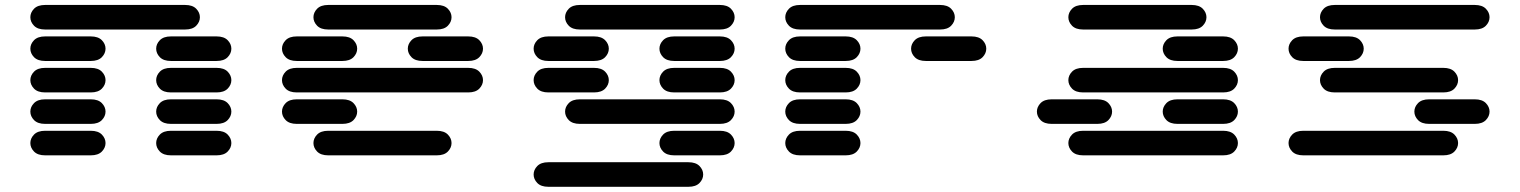

<svg xmlns="http://www.w3.org/2000/svg" viewBox="-20 -631 6040 763"><path d="M159.2 -13.7Q129.9 -13.7 115.2 -28.8Q100.6 -43.9 100.6 -62.5Q100.6 -81.1 115.2 -96.2Q129.9 -111.3 159.2 -111.3H340.8Q370.1 -111.3 384.8 -96.2Q399.4 -81.1 399.4 -62.5Q399.4 -43.9 384.8 -28.8Q370.1 -13.7 340.8 -13.7ZM659.2 -13.7Q629.9 -13.7 615.2 -28.8Q600.6 -43.9 600.6 -62.5Q600.6 -81.1 615.2 -96.2Q629.9 -111.3 659.2 -111.3H840.8Q870.1 -111.3 884.8 -96.2Q899.4 -81.1 899.4 -62.5Q899.4 -43.9 884.8 -28.8Q870.1 -13.7 840.8 -13.7ZM159.2 -138.7Q129.9 -138.7 115.2 -153.8Q100.6 -168.9 100.6 -187.5Q100.6 -206.1 115.2 -221.2Q129.9 -236.3 159.2 -236.3H340.8Q370.1 -236.3 384.8 -221.2Q399.4 -206.1 399.4 -187.5Q399.4 -168.9 384.8 -153.8Q370.1 -138.7 340.8 -138.7ZM659.2 -138.7Q629.9 -138.7 615.2 -153.8Q600.6 -168.9 600.6 -187.5Q600.6 -206.1 615.2 -221.2Q629.9 -236.3 659.2 -236.3H840.8Q870.1 -236.3 884.8 -221.2Q899.4 -206.1 899.4 -187.5Q899.4 -168.9 884.8 -153.8Q870.1 -138.7 840.8 -138.7ZM159.2 -263.7Q129.9 -263.7 115.2 -278.8Q100.6 -293.9 100.6 -312.5Q100.6 -331.1 115.2 -346.2Q129.9 -361.3 159.2 -361.3H340.8Q370.1 -361.3 384.8 -346.2Q399.4 -331.1 399.4 -312.5Q399.4 -293.9 384.8 -278.8Q370.1 -263.7 340.8 -263.7ZM659.2 -263.7Q629.9 -263.7 615.2 -278.8Q600.6 -293.9 600.6 -312.5Q600.6 -331.1 615.2 -346.2Q629.9 -361.3 659.2 -361.3H840.8Q870.1 -361.3 884.8 -346.2Q899.4 -331.1 899.4 -312.5Q899.4 -293.9 884.8 -278.8Q870.1 -263.7 840.8 -263.7ZM159.2 -388.7Q129.9 -388.7 115.2 -403.8Q100.6 -418.9 100.6 -437.5Q100.6 -456.1 115.2 -471.2Q129.9 -486.3 159.2 -486.3H340.8Q370.1 -486.3 384.8 -471.2Q399.4 -456.1 399.4 -437.5Q399.4 -418.9 384.8 -403.8Q370.1 -388.7 340.8 -388.7ZM659.2 -388.7Q629.9 -388.7 615.2 -403.8Q600.6 -418.9 600.6 -437.5Q600.6 -456.1 615.2 -471.2Q629.9 -486.3 659.2 -486.3H840.8Q870.1 -486.3 884.8 -471.2Q899.4 -456.1 899.4 -437.5Q899.4 -418.9 884.8 -403.8Q870.1 -388.7 840.8 -388.7ZM159.2 -513.7Q129.9 -513.7 115.2 -528.8Q100.6 -543.9 100.6 -562.5Q100.6 -581.1 115.2 -596.2Q129.9 -611.3 159.2 -611.3H715.8Q745.1 -611.3 759.8 -596.2Q774.4 -581.1 774.4 -562.5Q774.4 -543.9 759.8 -528.8Q745.1 -513.7 715.8 -513.7Z M1284.2 -13.7Q1254.9 -13.7 1240.2 -28.8Q1225.6 -43.9 1225.6 -62.5Q1225.6 -81.1 1240.2 -96.2Q1254.9 -111.3 1284.2 -111.3H1715.8Q1745.1 -111.3 1759.8 -96.2Q1774.4 -81.1 1774.4 -62.5Q1774.4 -43.9 1759.8 -28.8Q1745.1 -13.7 1715.8 -13.7ZM1159.2 -138.7Q1129.9 -138.7 1115.2 -153.8Q1100.6 -168.9 1100.6 -187.5Q1100.6 -206.1 1115.2 -221.2Q1129.9 -236.3 1159.2 -236.3H1340.8Q1370.1 -236.3 1384.8 -221.2Q1399.4 -206.1 1399.4 -187.5Q1399.4 -168.9 1384.8 -153.8Q1370.1 -138.7 1340.8 -138.7ZM1159.2 -263.7Q1129.9 -263.7 1115.2 -278.8Q1100.6 -293.9 1100.6 -312.5Q1100.6 -331.1 1115.2 -346.2Q1129.9 -361.3 1159.2 -361.3H1840.8Q1870.1 -361.3 1884.8 -346.2Q1899.4 -331.1 1899.4 -312.5Q1899.4 -293.9 1884.8 -278.8Q1870.1 -263.7 1840.8 -263.7ZM1159.2 -388.7Q1129.9 -388.7 1115.2 -403.8Q1100.6 -418.9 1100.6 -437.5Q1100.6 -456.1 1115.2 -471.2Q1129.9 -486.3 1159.2 -486.3H1340.8Q1370.1 -486.3 1384.8 -471.2Q1399.4 -456.1 1399.4 -437.5Q1399.4 -418.9 1384.8 -403.8Q1370.1 -388.7 1340.8 -388.7ZM1659.2 -388.7Q1629.9 -388.7 1615.2 -403.8Q1600.6 -418.9 1600.6 -437.5Q1600.6 -456.1 1615.2 -471.2Q1629.9 -486.3 1659.2 -486.3H1840.8Q1870.1 -486.3 1884.8 -471.2Q1899.4 -456.1 1899.4 -437.5Q1899.4 -418.9 1884.8 -403.8Q1870.1 -388.7 1840.8 -388.7ZM1284.2 -513.7Q1254.9 -513.7 1240.2 -528.8Q1225.6 -543.9 1225.6 -562.5Q1225.6 -581.1 1240.2 -596.2Q1254.9 -611.3 1284.2 -611.3H1715.8Q1745.1 -611.3 1759.8 -596.2Q1774.4 -581.1 1774.4 -562.5Q1774.4 -543.9 1759.8 -528.8Q1745.1 -513.7 1715.8 -513.7Z M2159.2 111.3Q2129.9 111.3 2115.2 96.2Q2100.6 81.1 2100.6 62.5Q2100.6 43.9 2115.2 28.8Q2129.9 13.7 2159.2 13.7H2715.8Q2745.1 13.7 2759.8 28.8Q2774.4 43.9 2774.4 62.5Q2774.4 81.1 2759.8 96.2Q2745.1 111.3 2715.8 111.3ZM2659.2 -13.7Q2629.9 -13.7 2615.2 -28.8Q2600.6 -43.9 2600.6 -62.5Q2600.6 -81.1 2615.2 -96.2Q2629.9 -111.3 2659.2 -111.3H2840.8Q2870.1 -111.3 2884.8 -96.2Q2899.4 -81.1 2899.4 -62.5Q2899.4 -43.9 2884.8 -28.8Q2870.1 -13.7 2840.8 -13.7ZM2284.2 -138.7Q2254.9 -138.7 2240.2 -153.8Q2225.6 -168.9 2225.6 -187.5Q2225.6 -206.1 2240.2 -221.2Q2254.9 -236.3 2284.2 -236.3H2840.8Q2870.1 -236.3 2884.8 -221.2Q2899.4 -206.1 2899.4 -187.5Q2899.4 -168.9 2884.8 -153.8Q2870.1 -138.7 2840.8 -138.7ZM2159.2 -263.7Q2129.9 -263.7 2115.2 -278.8Q2100.6 -293.9 2100.6 -312.5Q2100.6 -331.1 2115.2 -346.2Q2129.9 -361.3 2159.2 -361.3H2340.8Q2370.1 -361.3 2384.8 -346.2Q2399.4 -331.1 2399.4 -312.5Q2399.4 -293.9 2384.8 -278.8Q2370.1 -263.7 2340.8 -263.7ZM2659.2 -263.7Q2629.9 -263.7 2615.2 -278.8Q2600.6 -293.9 2600.6 -312.5Q2600.6 -331.1 2615.2 -346.2Q2629.9 -361.3 2659.2 -361.3H2840.8Q2870.1 -361.3 2884.8 -346.2Q2899.4 -331.1 2899.4 -312.5Q2899.4 -293.9 2884.8 -278.8Q2870.1 -263.7 2840.8 -263.7ZM2159.2 -388.7Q2129.9 -388.7 2115.2 -403.8Q2100.6 -418.9 2100.6 -437.5Q2100.6 -456.1 2115.2 -471.2Q2129.9 -486.3 2159.2 -486.3H2340.8Q2370.1 -486.3 2384.8 -471.2Q2399.4 -456.1 2399.4 -437.5Q2399.4 -418.9 2384.8 -403.8Q2370.1 -388.7 2340.8 -388.7ZM2659.2 -388.7Q2629.9 -388.7 2615.2 -403.8Q2600.6 -418.9 2600.6 -437.5Q2600.6 -456.1 2615.2 -471.2Q2629.9 -486.3 2659.2 -486.3H2840.8Q2870.1 -486.3 2884.8 -471.2Q2899.4 -456.1 2899.4 -437.5Q2899.4 -418.9 2884.8 -403.8Q2870.1 -388.7 2840.8 -388.7ZM2284.2 -513.7Q2254.9 -513.7 2240.2 -528.8Q2225.6 -543.9 2225.6 -562.5Q2225.6 -581.1 2240.2 -596.2Q2254.9 -611.3 2284.2 -611.3H2840.8Q2870.1 -611.3 2884.8 -596.2Q2899.4 -581.1 2899.4 -562.5Q2899.4 -543.9 2884.8 -528.8Q2870.1 -513.7 2840.8 -513.7Z M3159.2 -13.7Q3129.9 -13.7 3115.2 -28.8Q3100.6 -43.9 3100.6 -62.5Q3100.6 -81.1 3115.2 -96.2Q3129.9 -111.3 3159.2 -111.3H3340.8Q3370.1 -111.3 3384.8 -96.2Q3399.4 -81.1 3399.4 -62.5Q3399.4 -43.9 3384.8 -28.8Q3370.1 -13.7 3340.8 -13.7ZM3159.2 -138.7Q3129.9 -138.7 3115.2 -153.8Q3100.6 -168.9 3100.6 -187.5Q3100.6 -206.1 3115.2 -221.2Q3129.9 -236.3 3159.2 -236.3H3340.8Q3370.1 -236.3 3384.8 -221.2Q3399.4 -206.1 3399.4 -187.5Q3399.4 -168.9 3384.8 -153.8Q3370.1 -138.7 3340.8 -138.7ZM3159.2 -263.7Q3129.9 -263.7 3115.2 -278.8Q3100.6 -293.9 3100.6 -312.5Q3100.6 -331.1 3115.2 -346.2Q3129.9 -361.3 3159.2 -361.3H3340.8Q3370.1 -361.3 3384.8 -346.2Q3399.4 -331.1 3399.4 -312.5Q3399.4 -293.9 3384.8 -278.8Q3370.1 -263.7 3340.8 -263.7ZM3159.2 -388.7Q3129.9 -388.7 3115.2 -403.8Q3100.6 -418.9 3100.6 -437.5Q3100.6 -456.1 3115.2 -471.2Q3129.9 -486.3 3159.2 -486.3H3340.8Q3370.1 -486.3 3384.8 -471.2Q3399.4 -456.1 3399.4 -437.5Q3399.4 -418.9 3384.8 -403.8Q3370.1 -388.7 3340.8 -388.7ZM3659.2 -388.7Q3629.9 -388.7 3615.2 -403.8Q3600.6 -418.9 3600.6 -437.5Q3600.6 -456.1 3615.2 -471.2Q3629.9 -486.3 3659.2 -486.3H3840.8Q3870.1 -486.3 3884.8 -471.2Q3899.4 -456.1 3899.4 -437.5Q3899.4 -418.9 3884.8 -403.8Q3870.1 -388.7 3840.8 -388.7ZM3159.2 -513.7Q3129.9 -513.7 3115.2 -528.8Q3100.6 -543.9 3100.6 -562.5Q3100.6 -581.1 3115.2 -596.2Q3129.9 -611.3 3159.2 -611.3H3715.8Q3745.1 -611.3 3759.8 -596.2Q3774.4 -581.1 3774.4 -562.5Q3774.4 -543.9 3759.8 -528.8Q3745.1 -513.7 3715.8 -513.7Z M4284.2 -13.7Q4254.9 -13.7 4240.2 -28.8Q4225.6 -43.9 4225.6 -62.5Q4225.6 -81.1 4240.2 -96.2Q4254.9 -111.3 4284.2 -111.3H4840.8Q4870.1 -111.3 4884.8 -96.2Q4899.4 -81.1 4899.4 -62.5Q4899.4 -43.9 4884.8 -28.8Q4870.1 -13.7 4840.8 -13.7ZM4159.2 -138.7Q4129.9 -138.7 4115.2 -153.8Q4100.6 -168.9 4100.6 -187.5Q4100.6 -206.1 4115.2 -221.2Q4129.9 -236.3 4159.2 -236.3H4340.8Q4370.1 -236.3 4384.8 -221.2Q4399.4 -206.1 4399.4 -187.5Q4399.4 -168.9 4384.8 -153.8Q4370.1 -138.7 4340.8 -138.7ZM4659.2 -138.7Q4629.9 -138.7 4615.2 -153.8Q4600.6 -168.9 4600.6 -187.5Q4600.6 -206.1 4615.2 -221.2Q4629.9 -236.3 4659.2 -236.3H4840.8Q4870.1 -236.3 4884.8 -221.2Q4899.4 -206.1 4899.4 -187.5Q4899.4 -168.9 4884.8 -153.8Q4870.1 -138.7 4840.8 -138.7ZM4284.2 -263.7Q4254.9 -263.7 4240.2 -278.8Q4225.6 -293.9 4225.6 -312.5Q4225.6 -331.1 4240.2 -346.2Q4254.9 -361.3 4284.2 -361.3H4840.8Q4870.1 -361.3 4884.8 -346.2Q4899.4 -331.1 4899.4 -312.5Q4899.4 -293.9 4884.8 -278.8Q4870.1 -263.7 4840.8 -263.7ZM4659.2 -388.7Q4629.9 -388.7 4615.2 -403.8Q4600.6 -418.9 4600.6 -437.5Q4600.6 -456.1 4615.2 -471.2Q4629.9 -486.3 4659.2 -486.3H4840.8Q4870.1 -486.3 4884.8 -471.2Q4899.4 -456.1 4899.4 -437.5Q4899.4 -418.9 4884.8 -403.8Q4870.1 -388.7 4840.8 -388.7ZM4284.2 -513.7Q4254.9 -513.7 4240.2 -528.8Q4225.6 -543.9 4225.6 -562.5Q4225.6 -581.1 4240.2 -596.2Q4254.9 -611.3 4284.2 -611.3H4715.8Q4745.1 -611.3 4759.8 -596.2Q4774.4 -581.1 4774.4 -562.5Q4774.4 -543.9 4759.8 -528.8Q4745.1 -513.7 4715.8 -513.7Z M5159.2 -13.7Q5129.9 -13.7 5115.2 -28.8Q5100.6 -43.9 5100.6 -62.5Q5100.6 -81.1 5115.2 -96.2Q5129.9 -111.3 5159.2 -111.3H5715.8Q5745.1 -111.3 5759.8 -96.2Q5774.4 -81.1 5774.4 -62.5Q5774.4 -43.9 5759.8 -28.8Q5745.1 -13.7 5715.8 -13.7ZM5659.2 -138.7Q5629.9 -138.7 5615.2 -153.8Q5600.6 -168.9 5600.6 -187.5Q5600.6 -206.1 5615.2 -221.2Q5629.9 -236.3 5659.2 -236.3H5840.8Q5870.1 -236.3 5884.8 -221.2Q5899.4 -206.1 5899.4 -187.5Q5899.4 -168.9 5884.8 -153.8Q5870.1 -138.7 5840.8 -138.7ZM5284.2 -263.7Q5254.9 -263.7 5240.2 -278.8Q5225.6 -293.9 5225.6 -312.5Q5225.6 -331.1 5240.2 -346.2Q5254.9 -361.3 5284.2 -361.3H5715.8Q5745.1 -361.3 5759.8 -346.2Q5774.4 -331.1 5774.4 -312.5Q5774.4 -293.9 5759.8 -278.8Q5745.1 -263.7 5715.8 -263.7ZM5159.2 -388.7Q5129.9 -388.7 5115.2 -403.8Q5100.6 -418.9 5100.6 -437.5Q5100.6 -456.1 5115.2 -471.2Q5129.9 -486.3 5159.2 -486.3H5340.8Q5370.1 -486.3 5384.8 -471.2Q5399.4 -456.1 5399.4 -437.5Q5399.4 -418.9 5384.8 -403.8Q5370.1 -388.7 5340.8 -388.7ZM5284.2 -513.7Q5254.9 -513.7 5240.2 -528.8Q5225.6 -543.9 5225.6 -562.5Q5225.6 -581.1 5240.2 -596.2Q5254.9 -611.3 5284.2 -611.3H5840.8Q5870.1 -611.3 5884.8 -596.2Q5899.4 -581.1 5899.4 -562.5Q5899.4 -543.9 5884.8 -528.8Q5870.1 -513.7 5840.8 -513.7Z"/></svg>

Font: Sixtyfour Normal
Style: Regular
Weight: 400
Monospace: yes
Designer: Jens Kutilek
Foundry: Jens Kutilek
Version: Version 2.000